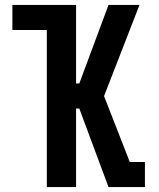

<svg xmlns="http://www.w3.org/2000/svg" viewBox="-20 -755 640 775"><path d="M418 0 300 -317H287V0H169V-634H30V-735H287V-418H300L418 -735H543L400 -367L504 -101H565V0Z"/></svg>

Font: R Plex Mono
Style: Bold
Weight: 700
Monospace: yes
Designer: Belleve Invis
Foundry: Belleve Invis
Version: Version 31.8.0